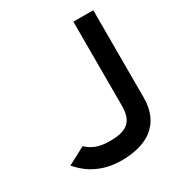

<svg xmlns="http://www.w3.org/2000/svg" viewBox="-146 -677 730 786"><g transform="rotate(-30 219.5 -284.5)"><path d="M10 -76 19 -66C59 -22 120 11 203 11C329 11 409 -46 409 -167V-580H315V-183C315 -110 283 -82 204 -82C154 -81 119 -94 93 -120Z"/></g></svg>

Font: Charger Sport
Style: Bd
Weight: 700
Designer: Jasper
Foundry: Cannot Into Space Fonts
Version: Version 1.1